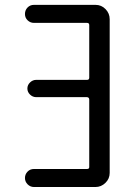

<svg xmlns="http://www.w3.org/2000/svg" viewBox="-20 -750 540 770"><path d="M329.1 -72.3Q337.9 -72.3 337.9 -80.1V-350.6Q337.9 -359.4 329.1 -360.4H125Q111.3 -360.4 100.6 -370.6Q89.8 -380.9 89.8 -395Q89.8 -409.2 100.6 -419.4Q111.3 -429.7 125 -429.7H329.1Q337.9 -429.7 337.9 -438.5V-649.4Q337.9 -658.2 329.1 -658.2H116.2Q101.6 -658.2 90.8 -668.5Q80.1 -678.7 80.1 -693.8Q80.1 -709 90.3 -719.7Q100.6 -730.5 116.2 -730.5H363.3Q386.7 -730.5 403.3 -713.4Q419.9 -696.3 419.9 -672.9V-56.6Q419.9 -33.2 402.8 -16.6Q385.7 0 363.3 0H116.2Q101.6 0 90.8 -10.7Q80.1 -21.5 80.1 -36.1Q80.1 -50.8 90.3 -61.5Q100.6 -72.3 116.2 -72.3Z"/></svg>

Font: Rounded Mgen+ 1m regular
Style: Regular
Weight: 400
Designer: [Source Han Sans]
Ryoko NISHIZUKA  (kana & ideographs); Paul D. Hunt (Latin, Greek & Cyrillic); Wenlong ZHANG  (bopomofo
Version: Version 1.059.20150602